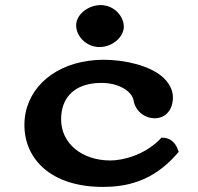

<svg xmlns="http://www.w3.org/2000/svg" viewBox="-20 -725 780 755"><path d="M370.8 -540C424.1 -540 466.9 -581.1 466.9 -620C466.9 -659 430.9 -705 375.5 -705C328.9 -705 279.4 -669.7 279.4 -625C279.4 -582.6 319.8 -540 370.8 -540ZM682.9 -128 677.2 -142.3C670.4 -159.4 653.4 -180.5 627.3 -182.9L615.4 -184L607 -175.4C546.8 -115.5 464.5 -94 413.7 -94C302.2 -94 220.3 -161 220.3 -255.5C220.3 -338.8 268.8 -387.1 347.1 -397.1C357.1 -398.3 367.7 -399 378.9 -399C451 -399 500 -363.4 505.4 -329.6C511.9 -288.7 548.7 -260 588 -260C633.6 -260 660 -295.8 660 -342C660 -373 642.9 -402.8 616 -425.2C567.6 -465.4 476.7 -490 385.9 -490C366.5 -490 347.4 -488.6 328.8 -485.9C179.2 -465.7 76 -365.5 76 -233.5C76 -99 181.1 10 384.7 10C472.3 10 577.9 -9 672.7 -116.5Z"/></svg>

Font: Linux Libertine Mono O 
Style: Mono Bold
Weight: 400
Designer: Philipp H. Poll
Foundry: Philipp H. Poll
Version: Version 5.1.7